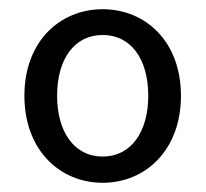

<svg xmlns="http://www.w3.org/2000/svg" viewBox="-20 -829 447 417"><path d="M203 -432C295 -432 373 -502 373 -621C373 -740 295 -809 203 -809C111 -809 33 -740 33 -621C33 -502 111 -432 203 -432ZM203 -489C141 -489 104 -543 104 -621C104 -700 141 -753 203 -753C265 -753 302 -700 302 -621C302 -543 265 -489 203 -489Z"/></svg>

Font: Source Han Sans CN Regular
Style: Regular
Weight: 400
Designer: Ryoko NISHIZUKA (kana & ideographs); Paul D. Hunt (Latin, Greek & Cyrillic); Wenlong ZHANG (bopomofo); Sandoll Communica
Foundry: Adobe Systems Incorporated
Version: Version 1.004;PS 1.004;hotconv 1.0.82;makeotf.lib2.5.63406